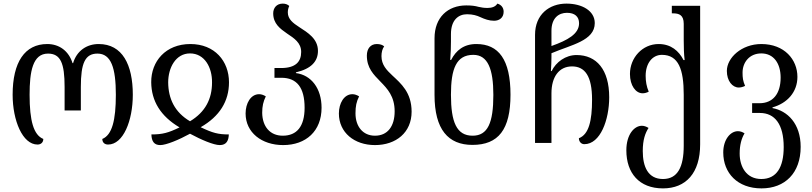

<svg xmlns="http://www.w3.org/2000/svg" viewBox="-20 -792 4502 1064"><path d="M188 9C206 9 220 -2 220 -22C166 -44 144 -123 144 -267C144 -395 161 -495 246 -495C316 -495 338 -441 338 -310V-180H428V-310C428 -441 451 -495 520 -495C596 -495 622 -415 622 -267C622 -125 601 -44 547 -22C547 -3 559 9 579 9C663 9 716 -123 716 -267C716 -434 658 -548 527 -548C460 -548 405 -510 385 -442H382C361 -510 308 -548 242 -548C117 -548 50 -447 50 -267C50 -124 105 9 188 9Z M868 12C901 12 971 -17 1033 -51C1094 -18 1164 12 1198 12C1235 12 1247 -13 1248 -47C1189 -47 1159 -55 1092 -87C1197 -147 1249 -231 1249 -336C1249 -453 1170 -548 1035 -548C898 -548 817 -452 818 -336C819 -232 870 -148 975 -86C913 -56 881 -47 819 -47C820 -8 835 12 868 12ZM1033 -120C948 -170 913 -245 912 -335C912 -417 954 -496 1033 -496C1114 -496 1156 -418 1155 -335C1155 -244 1118 -171 1033 -120Z M1549 12C1676 12 1762 -66 1762 -195C1762 -302 1705 -376 1620 -387V-391C1705 -411 1742 -452 1742 -510C1742 -577 1686 -611 1638 -642C1604 -664 1575 -686 1575 -723C1575 -735 1577 -746 1583 -759C1574 -767 1563 -772 1547 -772C1512 -772 1494 -747 1494 -718C1494 -661 1532 -633 1571 -606C1610 -580 1649 -555 1649 -504C1649 -449 1617 -415 1538 -415H1501V-361H1539C1625 -361 1668 -307 1668 -195C1668 -90 1624 -40 1547 -40C1476 -40 1434 -91 1433 -167C1433 -204 1439 -229 1453 -258C1440 -266 1428 -270 1416 -270C1369 -270 1341 -219 1341 -163C1341 -58 1430 12 1549 12Z M2058 12C2175 12 2261 -58 2261 -173C2261 -280 2202 -329 2154 -374C2122 -404 2094 -433 2094 -481C2094 -502 2099 -522 2109 -535C2100 -543 2087 -548 2068 -548C2034 -548 2013 -523 2013 -484C2013 -415 2050 -379 2088 -340C2127 -300 2167 -258 2167 -175C2167 -92 2128 -40 2058 -40C1991 -40 1950 -91 1950 -164C1950 -203 1955 -228 1970 -258C1957 -266 1945 -270 1933 -270C1886 -270 1858 -219 1858 -163C1858 -58 1943 12 2058 12Z M2598 11C2742 11 2809 -74 2809 -267C2809 -462 2743 -548 2620 -548C2549 -548 2507 -512 2480 -460H2475C2478 -492 2479 -534 2479 -563V-603C2479 -682 2521 -713 2568 -713C2600 -713 2623 -706 2642 -697C2666 -686 2690 -677 2718 -677C2745 -677 2771 -692 2771 -727C2771 -749 2758 -766 2736 -772C2726 -754 2704 -748 2682 -748C2663 -748 2649 -750 2632 -754C2614 -759 2595 -762 2564 -762C2462 -762 2388 -696 2388 -580V-266C2388 -74 2464 11 2598 11ZM2599 -40C2510 -40 2479 -116 2479 -267C2479 -410 2508 -488 2603 -488C2683 -488 2714 -410 2714 -266C2714 -111 2683 -40 2599 -40Z M3218 7C3307 7 3356 -128 3356 -253C3356 -406 3286 -487 3175 -487C3114 -487 3061 -448 3037 -398H3033C3035 -425 3036 -456 3036 -478V-497C3146 -544 3276 -566 3276 -664C3276 -732 3206 -772 3119 -772C3024 -772 2945 -712 2945 -599V0H3036V-275C3036 -366 3078 -424 3150 -424C3221 -424 3261 -371 3261 -240C3261 -122 3243 -47 3188 -26C3188 -7 3201 7 3218 7ZM3036 -537V-621C3036 -692 3076 -721 3122 -721C3165 -721 3189 -700 3189 -663C3189 -604 3126 -569 3036 -537Z M3654 252C3781 252 3860 167 3860 8V-760H3703V-718H3710C3743 -718 3769 -709 3769 -660V-568C3769 -534 3770 -492 3774 -459H3768C3742 -510 3698 -548 3630 -548C3540 -548 3471 -472 3471 -382C3471 -318 3503 -275 3541 -275C3552 -275 3564 -278 3575 -284C3563 -312 3558 -341 3558 -372C3558 -441 3595 -488 3648 -488C3740 -488 3769 -408 3769 -267V15C3769 134 3735 200 3654 200C3571 200 3542 132 3542 45C3542 -18 3556 -55 3574 -83C3561 -91 3549 -95 3537 -95C3495 -95 3451 -47 3451 41C3451 167 3522 252 3654 252Z M4200 252C4330 252 4417 167 4417 22C4417 -108 4343 -178 4261 -193V-197C4343 -220 4399 -282 4399 -366C4399 -462 4327 -548 4199 -548C4090 -548 4008 -472 4008 -399C4008 -343 4039 -307 4074 -307C4085 -307 4097 -310 4109 -316C4097 -344 4095 -361 4095 -390C4095 -445 4132 -496 4199 -496C4268 -496 4306 -440 4306 -362C4306 -271 4262 -220 4189 -220H4148V-166H4191C4274 -166 4323 -103 4323 23C4323 134 4284 200 4199 200C4116 200 4079 132 4079 59C4079 12 4089 -25 4106 -53C4094 -61 4082 -65 4069 -65C4028 -65 3988 -19 3988 53C3988 167 4067 252 4200 252Z"/></svg>

Font: Noto Serif Georgian SemiCondensed
Style: Regular
Weight: 400
Width: 4
Designer: Monotype Design Team, Akaki Razmadze
Foundry: Google LLC
Version: Version 2.003